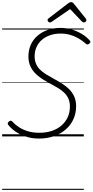

<svg xmlns="http://www.w3.org/2000/svg" viewBox="-20 -1276 866 1796"><path d="M345 20Q288 20 242 7.5Q196 -5 160 -24Q124 -43 98 -65.5Q72 -88 57 -108Q51 -116 52.5 -123.5Q54 -131 63 -139Q74 -148 81.5 -147Q89 -146 96 -138Q121 -110 157 -86.5Q193 -63 240.5 -48.5Q288 -34 347 -34Q412 -34 464.5 -51.5Q517 -69 555 -102Q593 -135 613.5 -180Q634 -225 634 -280Q634 -322 620 -353Q606 -384 581.5 -408Q557 -432 524 -452Q491 -472 451 -493Q419 -510 389 -528.5Q359 -547 333 -568.5Q307 -590 287.5 -616Q268 -642 257 -674.5Q246 -707 246 -748Q246 -807 267.5 -856Q289 -905 329.5 -940.5Q370 -976 425 -995.5Q480 -1015 547 -1015Q600 -1015 650.5 -1000Q701 -985 744.5 -959Q788 -933 818 -899Q827 -890 826 -883Q825 -876 815 -868Q807 -860 798.5 -860Q790 -860 783 -867Q751 -896 713.5 -917.5Q676 -939 634.5 -950.5Q593 -962 546 -962Q493 -962 448.5 -946.5Q404 -931 371.5 -903Q339 -875 321.5 -836Q304 -797 304 -749Q304 -710 317 -679.5Q330 -649 353.5 -625.5Q377 -602 410 -581.5Q443 -561 482 -540Q524 -517 562 -493Q600 -469 629 -439.5Q658 -410 675 -371.5Q692 -333 692 -283Q692 -217 667 -161.5Q642 -106 595.5 -65.5Q549 -25 485.5 -2.5Q422 20 345 20ZM446 -1066Q438 -1066 431.5 -1073Q425 -1080 425 -1087Q425 -1093 427.5 -1096.5Q430 -1100 434 -1104L615 -1243Q624 -1250 631 -1253Q638 -1256 646 -1256Q653 -1256 659 -1252.5Q665 -1249 670 -1242L783 -1102Q786 -1098 787 -1093.5Q788 -1089 788 -1086Q788 -1077 780 -1071.5Q772 -1066 764 -1066Q759 -1066 754 -1068.5Q749 -1071 745 -1076L636 -1191L468 -1075Q461 -1070 456.5 -1068Q452 -1066 446 -1066ZM0 490H764V500H0ZM0 -20H764V0H0ZM0 -505H764V-500H0ZM0 -1010H764V-1000H0Z"/></svg>

Font: Playwrite MX Guides
Style: Regular
Weight: 400
Designer: Veronika Burian, José Scaglione
Foundry: TypeTogether
Version: Version 1.003